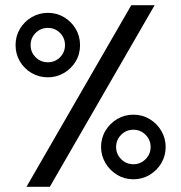

<svg xmlns="http://www.w3.org/2000/svg" viewBox="-20 -720 698 740"><path d="M82 0 486 -700H576L172 0ZM164.5 -422Q130.5 -422 102 -438.5Q73.5 -455 56.8 -483.2Q40 -511.5 40 -546Q40 -581 57 -609.2Q74 -637.5 102.5 -654Q131 -670.5 164.5 -670.5Q198.5 -670.5 226.8 -653.8Q255 -637 271.8 -608.8Q288.5 -580.5 288.5 -546Q288.5 -511 271.5 -483Q254.5 -455 226.2 -438.5Q198 -422 164.5 -422ZM164.5 -480Q192 -480 211.2 -499.2Q230.5 -518.5 230.5 -546Q230.5 -574 211.2 -593.2Q192 -612.5 164.5 -612.5Q137 -612.5 117.5 -593.2Q98 -574 98 -546Q98 -518.5 117.5 -499.2Q137 -480 164.5 -480ZM494 -29Q459.5 -29 431.2 -46.2Q403 -63.5 386.2 -92Q369.5 -120.5 369.5 -153.5Q369.5 -188.5 386.8 -216.8Q404 -245 432.2 -261.5Q460.5 -278 494 -278Q529 -278 557.2 -260.8Q585.5 -243.5 602 -215.2Q618.5 -187 618.5 -153.5Q618.5 -119.5 601.8 -91.2Q585 -63 556.8 -46Q528.5 -29 494 -29ZM494 -87Q521.5 -87 541 -106.5Q560.5 -126 560.5 -153.5Q560.5 -181 541 -200.5Q521.5 -220 494 -220Q466.5 -220 447 -200.5Q427.5 -181 427.5 -153.5Q427.5 -126 447 -106.5Q466.5 -87 494 -87Z"/></svg>

Font: Urbanist
Style: Regular
Weight: 400
Designer: Corey Hu
Foundry: Corey Hu
Version: Version 1.330; ttfautohint (v1.8.4.7-5d5b)